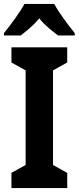

<svg xmlns="http://www.w3.org/2000/svg" viewBox="-31 -954 399 974"><path d="M244 -934H93C72 -894 21 -825 -11 -786V-774H74C98 -793 138 -823 168 -861C197 -824 237 -794 264 -774H348V-786C311 -832 268 -890 244 -934ZM310 0V-77L238 -117V-597L310 -637V-714H27V-637L99 -597V-117L27 -77V0Z"/></svg>

Font: Noto Sans Telugu Condensed
Style: Bold
Weight: 700
Width: 3
Designer: Jelle Bosma - Monotype Design Team
Foundry: Monotype Imaging Inc.
Version: Version 2.005